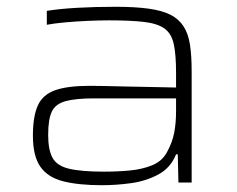

<svg xmlns="http://www.w3.org/2000/svg" viewBox="-20 -538 699 566"><path d="M281 8Q212 8 166.5 -3.5Q121 -15 99 -46.5Q77 -78 77 -138Q77 -195 91.5 -227Q106 -259 142.5 -272Q179 -285 245 -285Q257 -285 285 -284.5Q313 -284 350.5 -283Q388 -282 427 -281.5Q466 -281 499 -280V-324Q499 -378 492 -409Q485 -440 464 -454.5Q443 -469 403.5 -473.5Q364 -478 301 -478Q274 -478 239 -476.5Q204 -475 171.5 -472Q139 -469 118 -465V-506Q155 -512 207.5 -515Q260 -518 321 -518Q378 -518 418 -512.5Q458 -507 482.5 -494.5Q507 -482 521 -460.5Q535 -439 540 -406.5Q545 -374 545 -328V0H506L504 -83H499Q483 -43 446.5 -23.5Q410 -4 366 2Q322 8 281 8ZM287 -32Q327 -32 363.5 -35.5Q400 -39 429 -51Q458 -63 472 -89Q488 -118 493.5 -146.5Q499 -175 499 -210V-248H258Q204 -248 174 -240Q144 -232 133 -209.5Q122 -187 122 -140Q122 -96 135 -72.5Q148 -49 184 -40.5Q220 -32 287 -32Z"/></svg>

Font: Saira Expanded ExtraLight
Style: Regular
Weight: 250
Width: 7
Designer: Hector Gatti with collaboration of the Omnibus-Type team
Foundry: Omnibus-Type
Version: Version 1.101